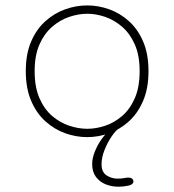

<svg xmlns="http://www.w3.org/2000/svg" viewBox="-20 -508 659 726"><path d="M310 10.5Q268 10.5 227 -4Q186 -18.5 152 -49Q118 -79.5 97.8 -126.8Q77.5 -174 77.5 -239Q77.5 -304 97.8 -351Q118 -398 152 -428.2Q186 -458.5 227 -473Q268 -487.5 310 -487.5Q351.5 -487.5 392.5 -473Q433.5 -458.5 467.2 -428.2Q501 -398 521.2 -351Q541.5 -304 541.5 -239Q541.5 -174 521.2 -126.8Q501 -79.5 467.2 -49Q433.5 -18.5 392.5 -4Q351.5 10.5 310 10.5ZM310 -21Q343 -21 377.5 -32.5Q412 -44 441.8 -69.5Q471.5 -95 489.8 -136.8Q508 -178.5 508 -239Q508 -298.5 489.8 -339.8Q471.5 -381 441.8 -406.8Q412 -432.5 377.5 -444.2Q343 -456 310 -456Q277 -456 242 -444.2Q207 -432.5 177.2 -406.8Q147.5 -381 129.2 -339.8Q111 -298.5 111 -239Q111 -178.5 129.2 -136.8Q147.5 -95 177.2 -69.5Q207 -44 242 -32.5Q277 -21 310 -21ZM428.5 198Q402 198 379.2 188.8Q356.5 179.5 342.5 160.5Q328.5 141.5 328.5 112.5Q328.5 91.5 337.5 68Q346.5 44.5 360 24.2Q373.5 4 387.5 -8.8Q401.5 -21.5 411.5 -21.5H428.5Q416.5 -13.5 401.5 8.8Q386.5 31 375.2 59.2Q364 87.5 364 113.5Q364 142.5 382.8 155Q401.5 167.5 425 167.5Q432 167.5 439 166.8Q446 166 452.5 165Q456 164 459.2 163.8Q462.5 163.5 465 163.5Q474 163.5 479.2 167.5Q484.5 171.5 484.5 177.5Q484.5 190 465.2 194Q446 198 428.5 198Z"/></svg>

Font: Sono ExtraLight
Style: Regular
Weight: 200
Designer: Tyler Finck
Foundry: Tyler Finck
Version: Version 2.112